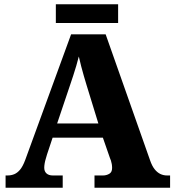

<svg xmlns="http://www.w3.org/2000/svg" viewBox="-20 -874 812 894"><path d="M6 0V-57H15Q32 -57 46.5 -63Q61 -69 73.5 -84Q86 -99 97 -128L311 -714H472L679 -127Q688 -101 700 -86Q712 -71 726.5 -64Q741 -57 758 -57H772V0H420V-57H460Q475 -57 488.5 -64.5Q502 -72 502 -92Q502 -101 500.5 -110Q499 -119 496.5 -126.5Q494 -134 492 -138L459 -233H225L199 -155Q197 -147 193.5 -136Q190 -125 188 -113.5Q186 -102 186 -93Q186 -76 196.5 -66.5Q207 -57 226 -57H272V0ZM246 -299H438L383 -478Q377 -498 370.5 -520Q364 -542 358 -565.5Q352 -589 347 -611Q342 -590 335 -567Q328 -544 321 -522Q314 -500 307 -480ZM240 -767V-854H530V-767Z"/></svg>

Font: Noto Serif Gujarati ExtraBold
Style: Regular
Weight: 800
Version: Version 2.102